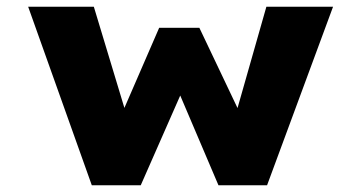

<svg xmlns="http://www.w3.org/2000/svg" viewBox="-20 -553 1057 573"><path d="M254 0 64 -533H260L360 -202L340 -205L455 -470H575L701 -205L681 -203L775 -533H974L777 0H632L494 -324L543 -325L400 0Z"/></svg>

Font: Lexend Mega ExtraBold
Style: Regular
Weight: 800
Designer: Bonnie Shaver-Troup, Thomas Jockin
Foundry: Lexend
Version: Version 1.007